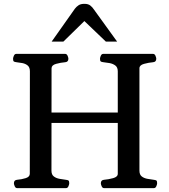

<svg xmlns="http://www.w3.org/2000/svg" viewBox="-20 -971 873 991"><path d="M68.4 0Q60.1 0 55.9 -9.8Q51.8 -19.5 51.8 -24.9Q51.8 -41.5 67.9 -43Q91.3 -44.9 112.5 -51.5Q133.8 -58.1 133.8 -74.2L134.3 -602.5Q134.3 -623.5 123 -632.8Q111.8 -642.1 95.9 -645.3Q80.1 -648.4 64.9 -649.9Q54.7 -650.9 51 -654.1Q47.4 -657.2 47.4 -668Q47.4 -673.3 51.5 -683.1Q55.7 -692.9 64 -692.9H316.4Q324.7 -692.9 328.9 -683.1Q333 -673.3 333 -668Q333 -651.4 316.9 -649.9Q293 -647.9 269.5 -641.4Q246.1 -634.8 246.1 -618.7L245.6 -90.3Q245.6 -69.3 258.1 -60.1Q270.5 -50.8 287.8 -47.9Q305.2 -44.9 319.8 -43Q330.1 -42 333.7 -39.1Q337.4 -36.1 337.4 -24.9Q337.4 -19.5 333.3 -9.8Q329.1 0 320.8 0ZM517.1 0Q508.8 0 504.6 -9.8Q500.5 -19.5 500.5 -24.9Q500.5 -41.5 516.6 -43Q540 -44.9 564 -51.5Q587.9 -58.1 587.9 -74.2V-602.5Q587.9 -623.5 575.4 -632.8Q563 -642.1 545.9 -645.3Q528.8 -648.4 513.7 -649.9Q503.4 -650.9 499.8 -654.1Q496.1 -657.2 496.1 -668Q496.1 -673.3 500.2 -683.1Q504.4 -692.9 512.7 -692.9H770Q778.3 -692.9 782.5 -683.1Q786.6 -673.3 786.6 -668Q786.6 -651.4 770.5 -649.9Q747.1 -647.9 723.4 -641.4Q699.7 -634.8 699.7 -618.7V-90.3Q699.7 -69.3 711.9 -60.1Q724.1 -50.8 741.5 -47.9Q758.8 -44.9 773.4 -43Q783.7 -42 787.4 -39.1Q791 -36.1 791 -24.9Q791 -19.5 786.9 -9.8Q782.7 0 774.4 0ZM221.2 -336.4V-390.1H612.8V-336.4ZM246.6 -756.3 366.7 -926.3Q374.5 -936.5 385.5 -943.8Q396.5 -951.2 415.5 -951.2Q435.1 -951.2 446 -942.6Q457 -934.1 464.8 -921.9L584.5 -756.3H526.4L415.5 -862.3L307.1 -756.3Z"/></svg>

Font: Gelasio Medium
Style: Regular
Weight: 500
Designer: Eben Sorkin
Foundry: Eben Sorkin
Version: Version 1.008